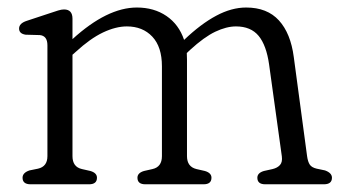

<svg xmlns="http://www.w3.org/2000/svg" viewBox="-20 -478 887 498"><path d="M168 -429.5V-376.5Q258 -458.5 335 -458.5Q379.5 -458.5 411.8 -436.5Q444 -414.5 457.5 -374.5Q501 -416 540.8 -437.2Q580.5 -458.5 618.5 -458.5Q673 -458.5 703.5 -425Q734 -391.5 742 -330L776.5 -73Q778.5 -58.5 783.5 -51Q788.5 -43.5 801.5 -40.5L823 -36Q841 -29.5 841 -17Q841 0 820 0H668Q647.5 0 647.5 -17Q647.5 -29.5 664.5 -34.5L687 -39.5Q699.5 -42.5 706.2 -50Q713 -57.5 711 -72.5L678 -310.5Q671 -360.5 650.8 -385Q630.5 -409.5 592 -409.5Q567.5 -409.5 538.5 -395.8Q509.5 -382 473 -348.5L464.5 -340.5Q465 -332 465 -323V-73Q465 -45.5 489.5 -39.5L511.5 -34.5Q528.5 -29.5 528.5 -17Q528.5 0 508 0H357Q336.5 0 336.5 -17Q336.5 -29.5 353.5 -34.5L375.5 -39.5Q400 -45 400 -73V-306Q400 -356.5 375 -383Q350 -409.5 309 -409.5Q280.5 -409.5 247.2 -393.8Q214 -378 176.5 -343.5L168 -336V-73Q168 -45 192.5 -39.5L214.5 -34.5Q231.5 -29.5 231.5 -17Q231.5 0 211 0H59.5Q38.5 0 38.5 -17Q38.5 -30 56.5 -36L78.5 -40.5Q103 -46 103 -73V-360.5Q103 -385 83.5 -387L46.5 -388Q29.5 -390.5 29.5 -404Q29.5 -417.5 49.5 -424L110 -444Q122 -448 130.8 -450.8Q139.5 -453.5 146 -453.5Q168 -453.5 168 -429.5Z"/></svg>

Font: Fraunces 72pt SuperSoft Light
Style: Regular
Weight: 300
Version: Version 1.000;[0bf87f6ff]